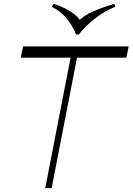

<svg xmlns="http://www.w3.org/2000/svg" viewBox="-20 -969 683 989"><path d="M87 -672 99 -730H643L631 -672ZM213 0 355 -730H388L246 0ZM569 -949 573 -934Q514 -909 467 -872Q420 -835 386 -791H372Q355 -835 324 -873Q293 -911 247 -934L257 -949Q289 -939 316.5 -925Q344 -911 365.5 -893.5Q387 -876 398 -855L381 -856Q409 -889 462.5 -911.5Q516 -934 569 -949Z"/></svg>

Font: Savate ExtraLight
Style: Italic
Weight: 200
Italic angle: -11°
Designer: Max Esnée
Foundry: Plomb Type
Version: Version 2.000